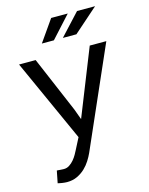

<svg xmlns="http://www.w3.org/2000/svg" viewBox="-138 -830 876 1130"><g transform="rotate(-15 300.0 -265.0)"><path d="M279.3 -187.5 302.7 -123.5 463.9 -528.3H564.9L296.9 81.5Q287.6 102.1 273.2 125Q258.8 147.9 238.3 167.5Q217.8 187 190.4 200.2Q163.1 213.4 127.4 213.4Q121.1 213.4 113.3 212.6Q105.5 211.9 97.7 210.7Q89.8 209.5 83 208Q76.2 206.5 71.8 205.6L86.4 131.8Q89.8 131.8 95.7 132.3Q101.6 132.8 107.9 133.3Q114.3 133.8 120.1 134Q126 134.3 129.4 134.3Q147.9 134.3 163.3 124Q178.7 113.8 190.7 99.6Q202.6 85.4 211.2 70.3Q219.7 55.2 224.6 45.4L260.7 -24.9L33.2 -528.3H134.3ZM444.3 -744.1H554.2L405.3 -612.8H322.8ZM286.6 -744.1H387.7L268.1 -612.8H194.8Z"/></g></svg>

Font: Roboto Mono
Style: Regular
Weight: 400
Designer: Google
Version: Version 2.000985; 2015; ttfautohint (v1.3)